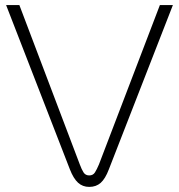

<svg xmlns="http://www.w3.org/2000/svg" viewBox="-20 -720 702 753"><path d="M330 13Q304 13 286 -3.5Q268 -20 254 -56L4 -700H56L293 -75Q300 -56 307.5 -44Q315 -32 330 -32Q345 -32 352.5 -44Q360 -56 368 -75L607 -700H658L407 -56Q393 -19 375 -3Q357 13 330 13Z"/></svg>

Font: MuseoModerno Thin ExtraLight
Style: Regular
Weight: 250
Version: Version 1.002